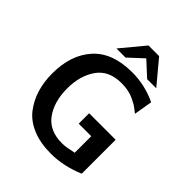

<svg xmlns="http://www.w3.org/2000/svg" viewBox="-251 -1056 1224 1224"><g transform="rotate(45 361.5 -444.0)"><path d="M239 -750 370 -908H466L598 -750H516L418 -840L321 -750ZM62 -348Q62 -516 151.5 -615Q241 -714 418 -714Q533 -714 638 -664L617 -539Q615 -540 597 -554.5Q579 -569 566 -576.5Q553 -584 530 -595Q507 -606 479 -611.5Q451 -617 419 -617Q305 -617 251 -540Q197 -463 197 -348Q197 -229 252 -153Q307 -77 419 -77Q441 -77 463 -80.5Q485 -84 501.5 -88Q518 -92 521 -92V-241H408V-335H647V-29Q531 20 417 20Q322 20 251.5 -9.5Q181 -39 141 -91.5Q101 -144 81.5 -208Q62 -272 62 -348Z"/></g></svg>

Font: Coval
Style: Bold
Weight: 700
Foundry: Context Ltd
Version: Version 001.000